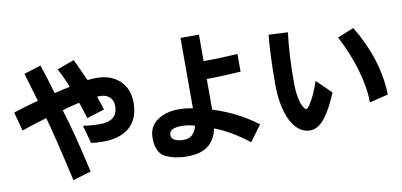

<svg xmlns="http://www.w3.org/2000/svg" viewBox="-79 -987 2918 1394"><g transform="rotate(-10 1380.0 -290.0)"><path d="M362 151Q288 -179 246 -327Q141 -296 61 -268L24 -407Q130 -442 208 -461Q187 -530 146 -671L270 -710Q300 -628 338 -495Q406 -512 453 -521Q432 -579 389 -661L515 -707L531 -674Q576 -578 589 -547Q625 -551 657 -551Q756 -551 820 -496Q890 -435 890 -326Q890 -202 808 -138Q737 -87 628 -87Q571 -87 535 -93L499 -226Q564 -216 624 -216Q679 -216 714 -238Q754 -266 754 -326Q754 -368 729 -392Q704 -417 659 -417L637 -416Q646 -385 656 -359Q658 -352 670 -316L540 -275Q533 -299 530 -306Q512 -366 501 -395L465 -387Q404 -372 374 -362Q432 -176 496 111Z M1681 104Q1552 3 1432 -42Q1422 26 1372 74Q1341 101 1300.5 113Q1260 125 1202 125Q1118 125 1049.5 93Q981 61 981 -50Q981 -135 1045 -179Q1109 -223 1202 -223Q1258 -223 1307 -212V-731H1443V-536Q1569 -536 1694 -545V-414Q1534 -404 1443 -404V-178Q1622 -123 1767 -13ZM1202 -100Q1112 -100 1112 -50Q1112 -22 1138.5 -10Q1165 2 1202 2Q1245 2 1270 -24Q1296 -55 1299 -86Q1249 -100 1202 -100Z M2325 -150Q2281 -41 2233 23Q2179 94 2119 94Q2030 94 1975 -15Q1926 -121 1926 -280Q1926 -498 1941 -643L2082 -636Q2062 -477 2062 -281V-259Q2062 -177 2081 -120L2073 -139Q2098 -64 2118 -64Q2130 -64 2153 -105Q2182 -148 2219 -253Q2271 -201 2325 -150ZM2580 -31Q2580 -139 2541 -273.5Q2502 -408 2434 -535Q2469 -549 2495 -560L2555 -584Q2633 -454 2673.5 -325.5Q2714 -197 2718 -65Q2626 -43 2580 -31Z"/></g></svg>

Font: BM Euljiro oraeorae
Style: Regular
Weight: 400
Designer: Bongjin Kim; Bomjun Kim; Myungsoo Han; Hyesun Chae; Mikyoung Jeong; Wujin Sim; Minjae Kang; Suwha Jang;
Foundry: Sandoll Inc.
Version: Version 1.000;hotconv 1.0.109;makeexe 2.5.65596